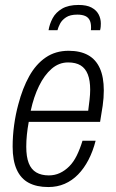

<svg xmlns="http://www.w3.org/2000/svg" viewBox="-20 -743 469 775"><path d="M175 12Q128 12 96 -5Q64 -22 47.5 -58.5Q31 -95 31 -151Q31 -194 37 -238Q43 -282 54 -322Q71 -387 98 -435.5Q125 -484 164.5 -511Q204 -538 257 -538Q304 -538 335.5 -520.5Q367 -503 383 -467.5Q399 -432 399 -378Q399 -348 394.5 -316.5Q390 -285 384 -251H96Q91 -224 88.5 -199Q86 -174 86 -151Q86 -110 96 -84.5Q106 -59 126.5 -47Q147 -35 177 -35Q201 -35 221.5 -44.5Q242 -54 259.5 -71.5Q277 -89 290 -115.5Q303 -142 313 -175H366Q355 -132 337 -97.5Q319 -63 295 -38.5Q271 -14 241 -1Q211 12 175 12ZM104 -296H336Q339 -319 341.5 -340.5Q344 -362 344 -381Q344 -418 334.5 -442.5Q325 -467 305.5 -479Q286 -491 255 -491Q218 -491 188.5 -465.5Q159 -440 137.5 -396Q116 -352 104 -296ZM297 -723Q330 -723 349.5 -712.5Q369 -702 378 -685Q387 -668 387 -648Q387 -642 386.5 -635.5Q386 -629 384 -621H347Q349 -644 343.5 -658Q338 -672 325 -678Q312 -684 292 -684Q263 -684 246.5 -673Q230 -662 222.5 -647.5Q215 -633 212 -621H176Q180 -646 192.5 -669.5Q205 -693 230.5 -708Q256 -723 297 -723Z"/></svg>

Font: Archivo Condensed ExtraLight
Style: Italic
Weight: 250
Width: 3
Italic angle: -10°
Designer: Hector Gatti
Foundry: Omnibus-Type
Version: Version 2.001